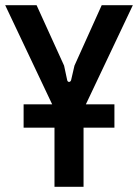

<svg xmlns="http://www.w3.org/2000/svg" viewBox="-20 -720 532 740"><path d="M71 -228H190V0H302V-228H421V-318H311L492 -700H372L267 -467L254 -411C251 -402 241 -402 239 -411L227 -467L121 -700H0L181 -318H71Z"/></svg>

Font: Finlandica Medium
Style: Regular
Weight: 500
Designer: Niklas Ekholm, Juho Hiilivirta, Jaakko Suomalainen
Foundry: Helsinki Type Studio
Version: Version 2.000;Glyphs 3.2 (3202)